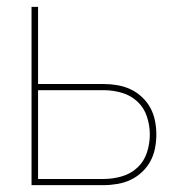

<svg xmlns="http://www.w3.org/2000/svg" viewBox="-20 -540 540 560"><path d="M72 0V-520H91V-295H282Q302 -295 322.5 -291.5Q343 -288 361 -279.5Q379 -271 394 -257Q409 -243 418.5 -225.5Q428 -208 432 -188Q436 -168 436 -148Q436 -127 432 -107Q428 -87 418.5 -69.5Q409 -52 394 -38Q379 -24 361 -15.5Q343 -7 322.5 -3.5Q302 0 282 0ZM282 -18Q309 -18 335 -25.5Q361 -33 380.5 -51Q400 -69 408.5 -95Q417 -121 417 -148Q417 -174 408.5 -200Q400 -226 380.5 -244Q361 -262 335 -269.5Q309 -277 282 -277H91V-18Z"/></svg>

Font: Iosevka Thin
Style: Regular
Weight: 100
Monospace: yes
Designer: Belleve Invis
Foundry: Belleve Invis
Version: Version 32.5.0; ttfautohint (v1.8.4)